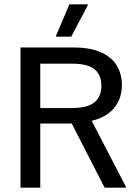

<svg xmlns="http://www.w3.org/2000/svg" viewBox="-20 -870 623 890"><path d="M166.7 0H75V-650H317.5Q400 -650 450 -626.7Q500 -603.3 522.5 -564.2Q545 -525 545 -476.7Q545 -413.3 509.6 -370Q474.2 -326.7 405 -310L563.3 -5V0H465L312.5 -297.5H166.7ZM166.7 -575V-369.2H311.7Q386.7 -369.2 418.3 -396.2Q450 -423.3 450 -472.5Q450 -522.5 418.3 -548.8Q386.7 -575 311.7 -575ZM310 -700H240V-705L301.7 -850H386.7V-845Z"/></svg>

Font: Familjen Grotesk Variable
Style: Regular
Weight: 400
Designer: Anders Wikstroem, Jonas Baeckman, Matilda Gysing, Kristian Moeller
Foundry: Familjen STHLM AB
Version: Version 2.000